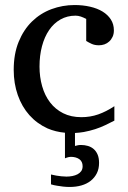

<svg xmlns="http://www.w3.org/2000/svg" viewBox="-20 -514 506 759"><path d="M371.6 129.9Q371.6 153.3 362.8 170.9Q354 188.5 338.6 200.7Q323.2 212.9 302 219Q280.8 225.1 255.4 225.1Q242.2 225.1 229.2 223.6Q216.3 222.2 205.6 220.2Q192.9 218.3 181.6 214.8V175.8Q191.9 178.2 202.6 180.2Q211.9 181.6 222.4 182.9Q232.9 184.1 242.7 184.1Q254.4 184.1 265.9 181.9Q277.3 179.7 286.4 175Q295.4 170.4 301 162.6Q306.6 154.8 306.6 143.1Q306.6 124.5 293.5 115.2Q280.3 106 259.8 106Q255.9 106 252 106.9Q248 107.9 244.6 108.9L236.8 111.8V10.7Q199.7 7.3 168 -6.3Q126 -25.4 96.2 -58.8Q66.4 -92.3 50.3 -138.2Q34.2 -184.1 34.2 -237.8Q34.2 -300.8 53.7 -348.6Q73.2 -396.5 106.4 -429Q139.6 -461.4 183.3 -477.8Q227.1 -494.1 274.9 -494.1Q307.6 -494.1 336.2 -487.5Q364.7 -481 385.5 -468.3Q406.2 -455.6 418.2 -437Q430.2 -418.5 430.2 -394Q430.2 -379.4 425 -368.4Q419.9 -357.4 411.6 -349.9Q403.3 -342.3 392.8 -338.6Q382.3 -335 371.1 -335Q354.5 -335 342.3 -340.6Q330.1 -346.2 320.8 -352.1V-439Q310.5 -444.8 299.6 -448.5Q288.6 -452.1 278.8 -452.1Q245.6 -452.1 219 -437Q192.4 -421.9 174.1 -395Q155.8 -368.2 146 -331.3Q136.2 -294.4 136.2 -251Q136.2 -209.5 146.7 -172.9Q157.2 -136.2 178 -109.1Q198.7 -82 229.7 -66.4Q260.7 -50.8 301.8 -50.8Q336.9 -50.8 368.4 -61.8Q399.9 -72.8 432.1 -94.2V-37.1Q415 -28.3 396.2 -19.3Q377.4 -10.3 356.2 -3.4Q335 3.4 311.5 7.8Q294.4 10.7 276.4 11.7V63Q281.7 62 286.6 60.5Q291.5 59.1 299.8 59.1Q314.9 59.1 327.9 63Q340.8 66.9 350.6 75.4Q360.4 84 366 97.4Q371.6 110.8 371.6 129.9Z"/></svg>

Font: BabelStone Ogham Bound
Style: Regular
Weight: 400
Designer: Andrew West
Foundry: BabelStone
Version: Version 2.02 March 14, 2022